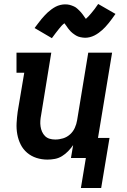

<svg xmlns="http://www.w3.org/2000/svg" viewBox="-20 -795 640 966"><path d="M241 -603 154 -654Q164 -667 172.5 -678.5Q181 -690 189 -699.5Q197 -709 205 -717.5Q213 -726 220.5 -733Q228 -740 239 -748Q250 -756 260.5 -761.5Q271 -767 283.5 -770Q296 -773 307 -773Q313 -773 319 -772.5Q325 -772 330.5 -770.5Q336 -769 341.5 -767Q347 -765 352.5 -762.5Q358 -760 361.5 -757.5Q365 -755 370 -750.5Q375 -746 379.5 -741.5Q384 -737 387.5 -733Q391 -729 394 -725Q397 -721 399.5 -717.5Q402 -714 405.5 -709Q409 -704 412 -700Q420 -707 426 -713.5Q432 -720 439.5 -729Q447 -738 456 -749.5Q465 -761 474 -775L561 -725Q552 -712 543.5 -700.5Q535 -689 527 -679Q519 -669 511 -660.5Q503 -652 495.5 -645Q488 -638 477 -630Q466 -622 455 -616.5Q444 -611 432 -608Q420 -605 408 -605Q402 -605 396 -606Q390 -607 384.5 -608Q379 -609 373.5 -611Q368 -613 363 -616Q358 -619 354.5 -621.5Q351 -624 345.5 -628Q340 -632 336 -636.5Q332 -641 328.5 -645Q325 -649 322 -653Q319 -657 316.5 -661Q314 -665 310 -670Q306 -675 304 -678Q296 -672 289.5 -665Q283 -658 276 -649Q269 -640 260 -628.5Q251 -617 241 -603ZM387 151 412 0H337L348 -65Q337 -49 323 -34.5Q309 -20 292 -9.5Q275 1 256 4.5Q237 8 219 8Q190 8 163.5 -0.5Q137 -9 116.5 -26.5Q96 -44 84 -68Q72 -92 67 -119.5Q62 -147 63.5 -175.5Q65 -204 69 -233L102 -429H63V-530H238L187 -217Q184 -202 183 -187.5Q182 -173 184 -159Q186 -145 191.5 -132.5Q197 -120 206.5 -110.5Q216 -101 229.5 -97Q243 -93 258 -93Q278 -93 297.5 -99Q317 -105 332.5 -119Q348 -133 356.5 -152Q365 -171 368 -190L424 -530H544L473 -101H531L489 151Z"/></svg>

Font: Iosevka Curly Slab Extended
Style: Bold Italic
Weight: 700
Width: 7
Italic angle: -9°
Monospace: yes
Designer: Belleve Invis
Foundry: Belleve Invis
Version: Version 11.0.0; ttfautohint (v1.8.3)